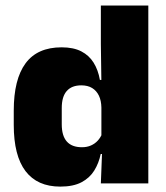

<svg xmlns="http://www.w3.org/2000/svg" viewBox="-20 -680 616 712"><path d="M203.5 12Q118.5 12 74.8 -45.2Q31 -102.5 31 -217V-269.5Q31 -386 74.8 -445.2Q118.5 -504.5 208.5 -504.5Q252.5 -504.5 281.5 -489.5Q310.5 -474.5 327.2 -447.5Q344 -420.5 350.5 -383.5H396L356 -281Q355.5 -307 346.8 -325.2Q338 -343.5 321.8 -353.5Q305.5 -363.5 281.5 -363.5Q246 -363.5 227.5 -342.5Q209 -321.5 209 -279.5V-219Q209 -176.5 227.8 -155.2Q246.5 -134 284 -134Q302.5 -134 317.2 -140.5Q332 -147 342.5 -158.5Q353 -170 359 -185L402.5 -109H353.5Q346.5 -75 329.5 -47.5Q312.5 -20 282 -4Q251.5 12 203.5 12ZM354 0 359 -128.5 356 -153V-350V-372.5L354 -517V-659.5H530V0Z"/></svg>

Font: Anek Gurmukhi Medium ExtraBold
Style: Regular
Weight: 800
Version: Version 1.003